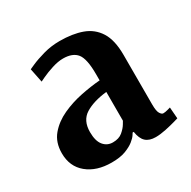

<svg xmlns="http://www.w3.org/2000/svg" viewBox="-123 -632 760 763"><g transform="rotate(-30 256.5 -250.0)"><path d="M181 11Q112 11 69.5 -24Q27 -59 27 -120Q27 -170 54.5 -202.5Q82 -235 124.5 -254.5Q167 -274 214.5 -283.5Q262 -293 302 -296V-325Q302 -395 282.5 -419.5Q263 -444 219 -444Q196 -444 168 -435Q140 -426 120 -416.5Q100 -407 100 -407L87 -471Q87 -471 109.5 -481Q132 -491 167.5 -501Q203 -511 242 -511Q301 -511 344 -495.5Q387 -480 411 -442Q435 -404 435 -336V-109Q435 -78 442 -67Q449 -56 456 -56Q465 -56 477.5 -59.5Q490 -63 490 -63L494 -11Q494 -11 475 -5.5Q456 0 430 5.5Q404 11 383 11Q354 11 338 -3.5Q322 -18 317 -51H312Q312 -51 306 -41.5Q300 -32 285 -20Q270 -8 245 1.5Q220 11 181 11ZM225 -56Q253 -56 269.5 -70Q286 -84 294 -97.5Q302 -111 302 -111V-243Q240 -236 203 -213Q166 -190 166 -137Q166 -96 182.5 -76Q199 -56 225 -56Z"/></g></svg>

Font: Arsenal SC
Style: Bold
Weight: 700
Designer: Andrij Shevchenko
Foundry: Stairsfor
Version: Version 2.001; ttfautohint (v1.8.4.7-5d5b)